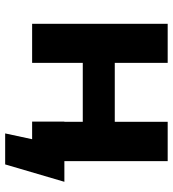

<svg xmlns="http://www.w3.org/2000/svg" viewBox="18 -596 685 762"><g transform="rotate(90 361.0 -215.5)"><path d="M75 0V-538H230V-328H464V-538H620V0H464V-201H230V0ZM510 107 533 0H463V-128H702L633 107Z"/></g></svg>

Font: Montserrat Z
Style: Bold
Weight: 700
Designer: Julieta Ulanovsky
Foundry: Julieta Ulanovsky
Version: Version 8.000